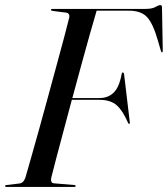

<svg xmlns="http://www.w3.org/2000/svg" viewBox="-29 -735 660 755"><path d="M171.5 -696.5Q171.5 -700 176.5 -700H543Q569.5 -700 582 -707.5Q594.5 -715 601.5 -715Q608 -715 608 -706L611 -538.5Q611.5 -529 608 -529Q605.5 -529 603.5 -535.5L592 -575Q573 -642 549.5 -667.5Q526 -693 477.5 -693H351Q340 -656.5 324.5 -601.2Q309 -546 291.2 -481Q273.5 -416 255.5 -349.5H363Q396 -349.5 418 -370.8Q440 -392 449.5 -444.5Q450.5 -450 454 -450Q458 -450 459 -442.5L481 -258Q482.5 -248.5 480 -248Q476.5 -247 474.5 -252Q454 -299.5 430 -321Q406 -342.5 361 -342.5H253.5Q236.5 -279 220.8 -220Q205 -161 192.5 -113.8Q180 -66.5 173 -38Q170.5 -29 172.5 -21.8Q174.5 -14.5 185 -14L262.5 -7.5Q268.5 -7.5 268.5 -4Q268.5 0 263.5 0H-3.5Q-9 0 -9 -3Q-9 -7.5 -2.5 -7.5L47.5 -13.5Q63.5 -15 71 -37Q79.5 -67 93.8 -116.5Q108 -166 124.8 -226.8Q141.5 -287.5 159.2 -352Q177 -416.5 193.2 -477Q209.5 -537.5 222.8 -586.5Q236 -635.5 243 -665Q247 -683 230 -685.5L178 -692Q171.5 -693 171.5 -696.5Z"/></svg>

Font: Fraunces 144pt
Style: Italic
Weight: 400
Italic angle: -16°
Version: Version 1.000;[b76b70a41]